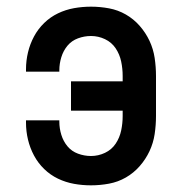

<svg xmlns="http://www.w3.org/2000/svg" viewBox="-20 -548 540 576"><path d="M253 8Q227 8 202 3.5Q177 -1 154 -12Q131 -23 112.5 -41Q94 -59 82 -81.5Q70 -104 64 -129Q58 -154 58 -180V-187H158V-183Q158 -163 164 -143.5Q170 -124 182.5 -109Q195 -94 214 -87Q233 -80 253 -80Q275 -80 295 -89.5Q315 -99 327 -117Q339 -135 343.5 -156.5Q348 -178 348 -200V-216H193V-304H348V-320Q348 -342 343.5 -363.5Q339 -385 327 -403Q315 -421 295 -430.5Q275 -440 253 -440Q233 -440 214 -433Q195 -426 182.5 -411Q170 -396 164 -376.5Q158 -357 158 -337V-333H58V-340Q58 -366 64 -391Q70 -416 82 -438.5Q94 -461 112.5 -479Q131 -497 154 -508Q177 -519 202 -523.5Q227 -528 253 -528Q280 -528 307 -523Q334 -518 357.5 -504.5Q381 -491 399 -470.5Q417 -450 428.5 -425.5Q440 -401 444 -374Q448 -347 448 -320V-200Q448 -173 444 -146Q440 -119 428.5 -94.5Q417 -70 399 -49.5Q381 -29 357.5 -15.5Q334 -2 307 3Q280 8 253 8Z"/></svg>

Font: Iosevka Term Curly Semibold
Style: Regular
Weight: 600
Designer: Belleve Invis
Foundry: Belleve Invis
Version: Version 32.3.0